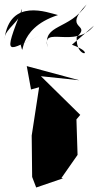

<svg xmlns="http://www.w3.org/2000/svg" viewBox="-71 -792 438 854"><path d="M202 0 274 -103 269 -261 286 -281 111 -453 282 -435 48 -498 67 -394 103 -404 70 -189 72 -5 90 42 210 1ZM21 -593C42 -515 -7 -663 187 -725C142 -736 -27 -803 -51 -619C-50 -665 24 -697 27 -753C-61 -529 -41 -565 114 -639ZM249 -593C368 -550 265 -524 270 -627C340 -689 203 -657 314 -772C239 -657 116 -687 141 -581C111 -683 264 -571 347 -678Z"/></svg>

Font: Asimov Silicon
Style: Regular
Weight: 400
Designer: Google
Version: Version 2.000980; 2014